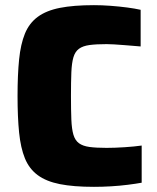

<svg xmlns="http://www.w3.org/2000/svg" viewBox="-20 -716 608 744"><path d="M344 8Q265 8 212 -2.5Q159 -13 126 -37.5Q93 -62 76.5 -102.5Q60 -143 54 -202.5Q48 -262 48 -344Q48 -426 54 -485.5Q60 -545 76.5 -585.5Q93 -626 126 -650.5Q159 -675 212 -685.5Q265 -696 344 -696Q375 -696 408.5 -693.5Q442 -691 472.5 -687Q503 -683 525 -678V-536Q489 -539 464 -541Q439 -543 422 -544Q405 -545 393 -545Q353 -545 327 -541.5Q301 -538 286 -527Q271 -516 264.5 -494Q258 -472 256.5 -435.5Q255 -399 255 -344Q255 -289 256.5 -252.5Q258 -216 264.5 -194Q271 -172 286 -161Q301 -150 327 -146.5Q353 -143 393 -143Q424 -143 462.5 -145.5Q501 -148 529 -152V-8Q507 -4 475.5 0Q444 4 410 6Q376 8 344 8Z"/></svg>

Font: Saira Thin ExtraBold
Style: Regular
Weight: 800
Version: Version 1.101